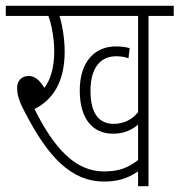

<svg xmlns="http://www.w3.org/2000/svg" viewBox="-20 -642 619 662"><path d="M492 -587H579V-622H0V-587H147C159 -554 167 -506 167 -466C167 -410 155 -368 133 -339C116 -367 99 -380 79 -380C55 -380 39 -364 39 -339C39 -315 46 -292 66 -255C146 -99 227 -16 338 -16C382 -16 418 -25 456 -51V0H492ZM372 -215C327 -215 292 -243 292 -329C292 -405 324 -448 380 -448C396 -448 410 -446 423 -441L427 -476C413 -480 397 -482 380 -482C308 -482 255 -431 255 -330C255 -229 302 -181 370 -181C406 -181 433 -193 456 -212V-90C415 -59 384 -51 337 -51C240 -51 166 -131 99 -266C164 -299 203 -361 203 -465C203 -506 195 -557 185 -587H456V-255C436 -231 409 -215 372 -215Z"/></svg>

Font: Noto Sans Devanagari UI ExtraCondensed ExtraLight
Style: Regular
Weight: 200
Width: 2
Designer: Jelle Bosma - Monotype Design Team
Foundry: Monotype Imaging Inc.
Version: Version 2.004